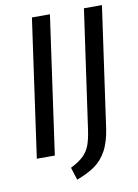

<svg xmlns="http://www.w3.org/2000/svg" viewBox="-91 -749 680 945"><g transform="rotate(-10 249.0 -276.5)"><path d="M226 -689 129 0H39L136 -689ZM401 -88Q391 -20 367 23Q343 66 307 91Q271 116 217 136L197 73Q239 52 261 30.5Q283 9 294 -19.5Q305 -48 312 -97L396 -689H486Z"/></g></svg>

Font: Fira Sans Extra Condensed
Style: Italic
Weight: 400
Width: 3
Italic angle: -8°
Designer: Carrois Corporate & Edenspiekermann AG
Foundry: Carrois Corporate GbR & Edenspiekermann AG
Version: Version 4.203